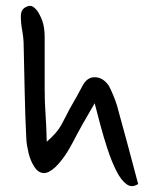

<svg xmlns="http://www.w3.org/2000/svg" viewBox="-20 -638 537 649"><path d="M300 -289Q255 -213 227 -158.5Q199 -104 167 -73Q145 -53 129 -53Q110 -53 96.5 -73.5Q83 -94 76.5 -121Q70 -148 69 -168Q65 -246 63.5 -325Q62 -404 60 -483Q60 -508 55 -535.5Q50 -563 50.5 -584.5Q51 -606 67 -614Q82 -622 92 -615Q102 -608 109 -597Q122 -575 126.5 -555.5Q131 -536 131 -513.5Q131 -491 131 -459V-337Q131 -294 134 -250.5Q137 -207 138 -159Q172 -188 186.5 -214.5Q201 -241 215 -269Q244 -319 259 -348Q274 -377 300 -377Q328 -377 348 -348Q364 -317 375 -283Q393 -219 410.5 -153Q428 -87 447 -16Q426 -2 407.5 -15.5Q389 -29 373 -61Q357 -93 343.5 -134Q330 -175 319 -216.5Q308 -258 300 -289Z"/></svg>

Font: Mynerve
Style: Regular
Weight: 400
Designer: Carolina Short
Foundry: Carolina Short
Version: Version 1.000; ttfautohint (v1.8.4.7-5d5b)